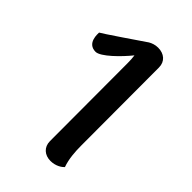

<svg xmlns="http://www.w3.org/2000/svg" viewBox="-216 -786 882 882"><g transform="rotate(45 225.0 -345.0)"><path d="M338 -136 337 -642C337 -681 309 -704 270 -704C251 -704 235 -698 223 -691C194 -671 37 -564 29 -561C29 -553 23 -487 80 -487C112 -487 181 -556 218 -602C220 -587 221 -573 221 -554L222 -49C222 -10 250 14 288 14C322 14 346 -3 355 -13C341 -52 338 -97 338 -136Z"/></g></svg>

Font: Arima Koshi ExtraBold
Style: Regular
Weight: 800
Designer: Joana Correia and Natanael Gama
Foundry: NDISCOVER
Version: Version 1.019;PS 001.019;hotconv 1.0.88;makeotf.lib2.5.64775